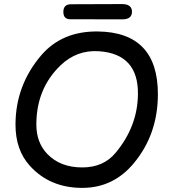

<svg xmlns="http://www.w3.org/2000/svg" viewBox="-20 -893 838 944"><path d="M466.3 -641.1Q661.1 -627.9 658.2 -428.7Q656.2 -271 548.3 -141.6Q488.8 -69.8 384.3 -69.8Q276.4 -69.8 212.9 -135.7Q158.7 -191.9 158.7 -280.8Q158.7 -457 277.3 -571.3Q357.4 -648.4 466.3 -641.1ZM460.4 -738.3Q285.6 -740.2 183.6 -622.1Q56.2 -473.6 56.2 -279.8Q56.2 -155.8 126.5 -78.1Q225.1 30.8 384.3 30.8Q537.1 30.8 637.7 -90.3Q755.9 -231.9 756.3 -429.2Q756.8 -734.9 460.4 -738.3ZM329.1 -872.1Q291.5 -872.1 291.5 -834.5Q291.5 -798.3 325.7 -798.3L582 -797.9Q628.9 -797.9 628.9 -835.9Q628.4 -873 579.6 -873Z"/></svg>

Font: Comic Relief
Style: Regular
Weight: 400
Designer: Jeff Davis
Foundry: Loudifier
Version: Version 1.200; ttfautohint (v1.8.4.7-5d5b)